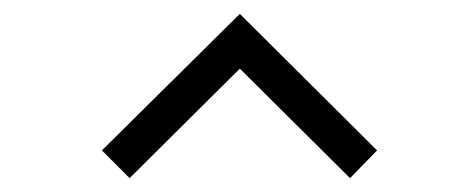

<svg xmlns="http://www.w3.org/2000/svg" viewBox="-20 -813 662 277"><path d="M167 -556 127 -596 326 -793 524 -596 485 -556 326 -714Z"/></svg>

Font: Milkman
Style: Regular
Weight: 300
Designer: Giulia Boggio / Martin Desinde
Version: Version 1.000